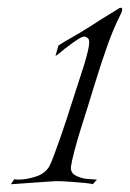

<svg xmlns="http://www.w3.org/2000/svg" viewBox="-20 -473 335 495"><path d="M125 -6Q125 -6 100.5 -4.5Q76 -3 8 2L17 -11Q20 -10 30 -10Q47 -10 71.5 -17.5Q96 -25 107 -44Q112 -53 119.5 -73.5Q127 -94 135.5 -118Q144 -142 151 -163.5Q158 -185 162 -198L196 -303Q210 -349 210 -363Q210 -371 207.5 -373.5Q205 -376 201 -378Q196 -381 183 -373Q170 -365 156 -354Q146 -347 137 -339Q128 -331 123 -329Q126 -340 127.5 -344.5Q129 -349 131 -356Q145 -365 164.5 -376Q184 -387 208 -402Q220 -410 243 -424.5Q266 -439 283 -449Q288 -453 292 -453Q295 -453 295 -449Q295 -444 292 -438Q273 -401 257 -356Q241 -311 221 -246L206 -197Q198 -172 188.5 -141.5Q179 -111 172 -84.5Q165 -58 163 -44Q161 -28 175 -20.5Q189 -13 206.5 -11.5Q224 -10 230 -10L219 2Q214 0 197 -1.5Q180 -3 160 -4.5Q140 -6 125 -6Z"/></svg>

Font: Italianno
Style: Regular
Weight: 400
Designer: Robert E. Leuschke
Foundry: Robert E. Leuschke
Version: Version 1.100; ttfautohint (v1.8.3)